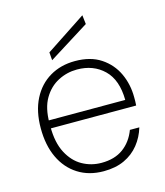

<svg xmlns="http://www.w3.org/2000/svg" viewBox="-108 -791 761 885"><g transform="rotate(-15 272.0 -348.0)"><path d="M278 12Q208 12 156 -21Q104 -54 76 -113.5Q48 -173 48 -254Q48 -335 77.5 -393Q107 -451 159.5 -482Q212 -513 280 -513Q354 -513 403 -480.5Q452 -448 476.5 -395.5Q501 -343 501 -281Q501 -272 501 -263Q501 -254 500 -242H80V-280H458Q457 -376 407 -424.5Q357 -473 279 -473Q231 -473 188.5 -451Q146 -429 119.5 -384Q93 -339 93 -268V-250Q93 -174 119 -124.5Q145 -75 187 -51.5Q229 -28 278 -28Q341 -28 382 -58Q423 -88 443 -141H488Q475 -97 447 -62Q419 -27 377 -7.5Q335 12 278 12ZM180 -544 177 -582 368 -708 373 -665Z"/></g></svg>

Font: DM Sans 17pt ExtraLight
Style: Regular
Weight: 250
Version: Version 4.004;gftools[0.9.30]